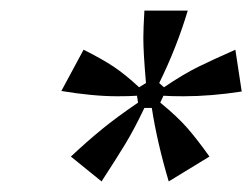

<svg xmlns="http://www.w3.org/2000/svg" viewBox="-20 -783 477 363"><path d="M114 -487Q145 -516 172.5 -538.5Q200 -561 241 -589L239 -602Q225 -601 202 -601Q156 -601 96 -611L138 -689Q172 -672 194 -657.5Q216 -643 243 -618L256 -626Q251 -683 251 -711Q251 -729 253 -763H335Q314 -693 281 -626L290 -618Q327 -643 354.5 -656.5Q382 -670 425 -689L437 -610Q379 -601 327 -601Q303 -601 289 -602L283 -589Q316 -562 335 -540Q354 -518 376 -487L299 -440Q277 -514 267 -579H253Q234 -539 217 -511Q200 -483 172 -440Z"/></svg>

Font: Open Sauce One
Style: Italic
Weight: 400
Italic angle: -10°
Designer: Alfredo Marco Pradil
Foundry: Creative Sauce Fz LLC
Version: Version 1.477